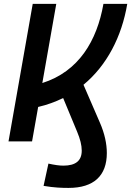

<svg xmlns="http://www.w3.org/2000/svg" viewBox="-20 -713 662 968"><path d="M22.9 0H141.6L172.4 -173.8C217.3 -184.1 259.8 -199.7 298.3 -218.8L369.1 -48.3C384.3 -11.7 392.1 19 392.1 46.4C392.1 97.2 361.8 122.1 299.3 122.1C279.3 122.1 255.4 118.7 224.1 111.8L199.7 224.1C253.9 233.4 293.9 234.4 325.7 234.4C454.1 234.4 518.6 171.9 518.6 58.6C518.6 12.7 507.8 -39.6 483.4 -95.2L400.9 -285.6C518.6 -382.8 593.8 -527.8 621.6 -693.4H501.5C468.8 -507.3 377 -352.5 193.4 -294.4L263.7 -693.4H145Z"/></svg>

Font: Cascadia Code SemiBold
Style: Italic
Weight: 600
Italic angle: -10°
Monospace: yes
Designer: Aaron Bell
Foundry: Saja Typeworks
Version: Version 2404.023